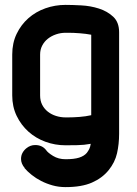

<svg xmlns="http://www.w3.org/2000/svg" viewBox="-20 -584 562 785"><path d="M353 -442Q332 -446 306.5 -448Q281 -450 260 -450H248Q228 -450 209 -443.5Q190 -437 175.5 -425.5Q161 -414 152.5 -397.5Q144 -381 144 -361V-194Q144 -172 152.5 -155.5Q161 -139 175.5 -127.5Q190 -116 209 -110Q228 -104 248 -104H258Q280 -104 305.5 -106Q331 -108 353 -113ZM467 -37Q467 5 458.5 42.5Q450 80 424 112Q398 144 356 162.5Q314 181 248 181Q220 181 195 174Q170 167 148.5 156Q127 145 109.5 131Q92 117 80 103H81Q66 85 66 66Q66 52 72 41Q78 30 88 22Q104 9 124 9Q152 9 168 29Q175 40 197 53.5Q219 67 248 67Q283 67 303.5 60.5Q324 54 335 41Q341 33 345 25Q349 17 351 4Q324 9 296.5 9.5Q269 10 248 10Q205 10 165.5 -4.5Q126 -19 96 -46Q66 -73 48 -110.5Q30 -148 30 -194V-361Q30 -408 48 -445.5Q66 -483 96 -509.5Q126 -536 165.5 -550Q205 -564 248 -564Q275 -564 312.5 -562Q350 -560 384.5 -549Q419 -538 443 -515.5Q467 -493 467 -452Z"/></svg>

Font: VDS
Style: Bold
Weight: 700
Designer: artmaker
Foundry: artmaker
Version: Version 1.000 2009 initial release